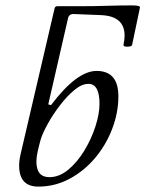

<svg xmlns="http://www.w3.org/2000/svg" viewBox="-20 -679 539 712"><path d="M122 13Q51 13 51 -65Q51 -85 57 -110L182 -646Q183 -656 193 -656H283Q330 -656 377 -657.5Q424 -659 470 -659Q501 -659 499 -651L470 -513Q469 -508 460.5 -506.5Q452 -505 444.5 -506.5Q437 -508 438 -513Q440 -522 441 -531Q442 -540 442 -547Q442 -620 353 -623L253 -627Q235 -627 232 -610L159 -292L169 -289Q265 -416 338 -416Q419 -416 419 -322Q419 -261 396 -201Q373 -141 332.5 -93Q292 -45 238 -16Q184 13 122 13ZM163 -22Q200 -22 233.5 -50Q267 -78 293 -121Q319 -164 334 -210.5Q349 -257 349 -294Q349 -368 308 -368Q283 -368 255.5 -345Q228 -322 202 -288Q176 -254 157 -219.5Q138 -185 131 -162Q124 -137 119.5 -116.5Q115 -96 115 -80Q115 -22 163 -22Z"/></svg>

Font: Junicode
Style: Italic
Weight: 400
Italic angle: -11°
Designer: Peter S. Baker
Version: Version 2.100; ttfautohint (v1.8.4)